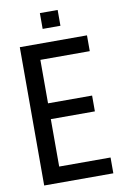

<svg xmlns="http://www.w3.org/2000/svg" viewBox="-94 -903 611 957"><g transform="rotate(-10 211.5 -425.0)"><path d="M50 0V-700H390V-620H140V-400H363V-320H140V-80H400V0ZM178 -770V-850H268V-770Z"/></g></svg>

Font: Tektur SemiCondensed
Style: Regular
Weight: 400
Width: 4
Designer: Adam Jagosz
Foundry: Adam Jagosz
Version: Version 1.005;gftools[0.9.30]